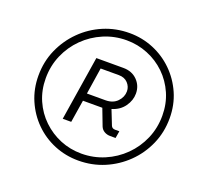

<svg xmlns="http://www.w3.org/2000/svg" viewBox="-129 -873 1126 1062"><g transform="rotate(20 433.5 -342.0)"><path d="M433 38Q358 38 291.5 10.5Q225 -17 174.5 -67Q124 -117 95 -184Q66 -251 66 -329Q66 -412 97.5 -483Q129 -554 183.5 -608Q238 -662 309 -692Q380 -722 461 -722Q535 -722 601.5 -694.5Q668 -667 719 -617Q770 -567 799.5 -500Q829 -433 829 -354Q829 -272 797.5 -200.5Q766 -129 711 -75.5Q656 -22 585 8Q514 38 433 38ZM274 -150 334 -529H493Q544 -529 575.5 -497Q607 -465 607 -419Q607 -379 581.5 -343Q556 -307 509 -293L543 -207Q549 -192 567 -192H592L585 -150H553Q534 -150 518.5 -159Q503 -168 496 -185L459 -282H345L324 -150ZM436 -4Q507 -4 570.5 -31Q634 -58 682.5 -106Q731 -154 758.5 -217.5Q786 -281 786 -354Q786 -424 760 -483.5Q734 -543 688.5 -587Q643 -631 583.5 -655Q524 -679 459 -679Q388 -679 324.5 -652Q261 -625 212.5 -577Q164 -529 136.5 -465.5Q109 -402 109 -329Q109 -259 135 -199.5Q161 -140 207 -96Q253 -52 311.5 -28Q370 -4 436 -4ZM352 -327H461Q505 -327 530.5 -353.5Q556 -380 556 -414Q556 -441 536.5 -462Q517 -483 483 -483H376Z"/></g></svg>

Font: MuseoModerno Thin Light
Style: Italic
Weight: 300
Italic angle: -9°
Version: Version 1.003